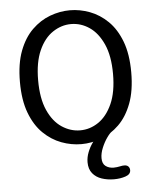

<svg xmlns="http://www.w3.org/2000/svg" viewBox="-56 -672 731 908"><g transform="rotate(-5 309.5 -218.0)"><path d="M309.5 10.5Q261.5 10.5 214.8 -7Q168 -24.5 129.5 -62Q91 -99.5 68 -160.2Q45 -221 45 -307.5Q45 -394 68 -454.5Q91 -515 129.5 -552.5Q168 -590 214.8 -607.5Q261.5 -625 309.5 -625Q357 -625 403.8 -607.5Q450.5 -590 489 -552.5Q527.5 -515 550.5 -454.5Q573.5 -394 573.5 -307.5Q573.5 -221 550.5 -160.2Q527.5 -99.5 489 -62Q450.5 -24.5 403.8 -7Q357 10.5 309.5 10.5ZM309.5 -55Q356 -55 396.2 -82.2Q436.5 -109.5 461.8 -165.5Q487 -221.5 487 -307.5Q487 -393 461.8 -449Q436.5 -505 396.2 -532.2Q356 -559.5 309.5 -559.5Q263.5 -559.5 222.5 -532.2Q181.5 -505 156.5 -449Q131.5 -393 131.5 -307.5Q131.5 -221.5 156.5 -165.5Q181.5 -109.5 222.5 -82.2Q263.5 -55 309.5 -55ZM448.5 189.5Q417.5 189.5 390.5 180.5Q363.5 171.5 347 151.2Q330.5 131 330.5 98.5Q330.5 75 339.8 51.2Q349 27.5 363.2 7.8Q377.5 -12 393 -24.5Q408.5 -37 420.5 -38H459.5Q448 -30.5 433.8 -10.2Q419.5 10 408.8 35.8Q398 61.5 398 85Q398 111.5 413.8 123Q429.5 134.5 451.5 134.5Q458.5 134.5 467 133.5Q475.5 132.5 482 131Q487.5 129.5 492.8 129Q498 128.5 502 128.5Q515 128.5 521.5 135.5Q528 142.5 528 153Q528 173 503.2 181.2Q478.5 189.5 448.5 189.5Z"/></g></svg>

Font: Sono ExtraLight Monospace
Style: Regular
Weight: 400
Version: Version 2.112